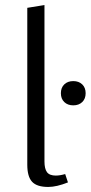

<svg xmlns="http://www.w3.org/2000/svg" viewBox="-20 -736 359 760"><path d="M88 -84V-705L156 -716V-97Q156 -68 166 -54.5Q176 -41 201 -41Q217 -41 238 -47L249 -14Q204 4 171 4Q126 4 107 -16.5Q88 -37 88 -84ZM221 -367Q221 -389 234.5 -402Q248 -415 270 -415Q292 -415 305.5 -402Q319 -389 319 -367Q319 -345 305.5 -332Q292 -319 270 -319Q248 -319 234.5 -332Q221 -345 221 -367Z"/></svg>

Font: Ysabeau Infant
Style: Regular
Weight: 400
Designer: Christian Thalmann (Catharsis Fonts)
Version: Version 0.003